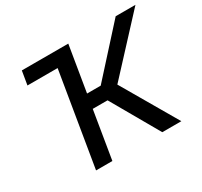

<svg xmlns="http://www.w3.org/2000/svg" viewBox="-150 -929 1188 1129"><g transform="rotate(-30 444.0 -364.0)"><path d="M373.5 -727.5 357.9 -634.3H100.6L116.2 -727.5ZM200.2 0 320.8 -727.5H431.6L380.4 -418H473.1L753.4 -727.5H887.7L561 -374.5L779.3 0H649.9L464.8 -323.2H364.3L311 0Z"/></g></svg>

Font: Inter 18pt Medium
Style: Italic
Weight: 500
Italic angle: -9.3988°
Designer: Rasmus Andersson
Foundry: rsms
Version: Version 4.001;git-66647c0bb